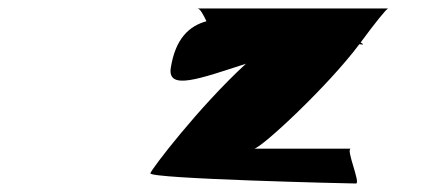

<svg xmlns="http://www.w3.org/2000/svg" viewBox="-20 -758 993 452"><path d="M334 -350C332 -337 805 -326 818 -326C830 -326 793 -408 806 -408H578C594 -408 753 -556 826 -654C835 -653 839 -652 829 -658C863 -704 890 -738 894 -738H445C451 -738 459 -723 466 -708C426 -697 393 -668 382 -598C374 -544 451 -573 559 -608C448 -506 335 -358 334 -350Z"/></svg>

Font: Ampere
Style: UltExtIta
Weight: 400
Version: Version 1